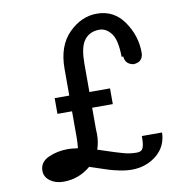

<svg xmlns="http://www.w3.org/2000/svg" viewBox="-83 -816 837 899"><g transform="rotate(-10 335.5 -366.0)"><path d="M58.1 -59.1Q58.1 -101.1 100.1 -120.1Q142.1 -139.2 193.8 -139.2Q210 -139.2 240.2 -134.8Q243.2 -158.7 243.2 -184.1V-310.1H173.8V-384.8H243.2V-512.2Q243.2 -621.1 303 -680.7Q362.8 -740.2 436 -740.2Q518.1 -740.2 564.9 -672.1Q611.8 -604 611.8 -524.9Q611.8 -506.8 604.5 -496.3Q597.2 -485.8 588.6 -482.4Q580.1 -479 567.9 -477.1Q526.9 -481.9 523.9 -521H516.1Q515.1 -602.1 491 -633.1Q466.8 -664.1 435.1 -664.1Q384.3 -664.1 358.9 -624Q338.9 -590.8 338.9 -520V-384.8H437V-310.1H338.9V-210Q338.9 -206.1 339.4 -197Q339.8 -188 339.8 -184.1Q339.8 -145 328.1 -112.8Q332 -111.8 363 -101.3Q394 -90.8 404.1 -87.9Q414.1 -85 437.5 -77.9Q460.9 -70.8 477.5 -68.8Q494.1 -66.9 509.8 -66.9Q530.8 -66.9 537.8 -82Q544.9 -97.2 544.9 -131.8V-139.2H641.1Q639.2 -72.3 589.6 -32.2Q540 7.8 472.2 7.8Q445.3 7.8 414.6 1.5Q383.8 -4.9 362.8 -11.5Q341.8 -18.1 276.9 -40Q220.7 7.8 147 7.8Q109.9 7.8 84 -11.2Q58.1 -30.3 58.1 -59.1Z"/></g></svg>

Font: CMU Bright
Style: SemiBold
Weight: 600
Version: Version 0.7.0